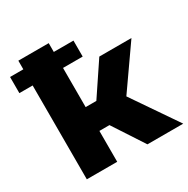

<svg xmlns="http://www.w3.org/2000/svg" viewBox="-188 -891 1020 1040"><g transform="rotate(-30 322.0 -371.0)"><path d="M315 -193H252V0H62V-587H-21V-688H62V-742H252V-687H375V-587H252V-342H319L453 -542H654L472 -282L665 0H441Z"/></g></svg>

Font: Montserrat Alternates ExtraBold
Style: Regular
Weight: 800
Designer: Julieta Ulanovsky
Foundry: Julieta Ulanovsky
Version: Version 7.200